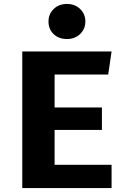

<svg xmlns="http://www.w3.org/2000/svg" viewBox="-20 -954 640 974"><path d="M257 -409H497V-295H257V-118H546V0H93V-693H546L529 -576H257ZM413 -845Q413 -807 386.5 -781.5Q360 -756 320 -756Q278 -756 252 -781Q226 -806 226 -845Q226 -883 252.5 -908.5Q279 -934 320 -934Q360 -934 386.5 -908.5Q413 -883 413 -845Z"/></svg>

Font: Fira Mono
Style: Bold
Weight: 700
Monospace: yes
Designer: Carrois Corporate & Edenspiekermann AG
Foundry: Carrois Corporate GbR & Edenspiekermann AG
Version: Version 3.206